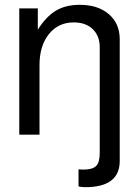

<svg xmlns="http://www.w3.org/2000/svg" viewBox="-20 -559 577 797"><path d="M477 -396V109Q477 218 334 218Q321 218 306 215V144Q323 145 326 145Q364 145 379 130Q394 115 394 76V-363Q394 -410 365 -438Q336 -466 286 -466Q222 -466 183 -417.5Q144 -369 144 -289V0H60V-524H137V-436Q172 -491 212.5 -515Q253 -539 311 -539Q387 -539 432 -500Q477 -461 477 -396Z"/></svg>

Font: ColatingCofangSans
Style: Regular
Weight: 400
Foundry: GNU
Version: Version 412.227;June 27, 2022;FontCreator 11.0.0.2412 32-bit